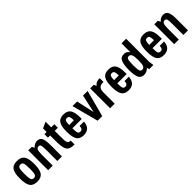

<svg xmlns="http://www.w3.org/2000/svg" viewBox="358 -2213 3706 3706"><g transform="rotate(-45 2210.5 -360.0)"><path d="M45.1 -274.4Q45.1 -121.3 90.2 -55.6Q135.3 10 243.3 10Q351.2 10 396.6 -55.6Q442.1 -121.3 442.1 -274.4Q442.1 -427.6 396.7 -490.1Q351.2 -552.7 243.3 -552.7Q135.4 -552.7 90.3 -490.1Q45.1 -427.6 45.1 -274.4ZM170.6 -274Q170.6 -385.6 185.3 -421.4Q200 -457.1 243.3 -457.1Q286.6 -457.1 301.6 -421.4Q316.7 -385.6 316.7 -274Q316.7 -162.1 301.6 -123.9Q286.6 -85.6 243.3 -85.6Q200 -85.6 185.3 -123.9Q170.6 -162.1 170.6 -274Z M544.4 0H669.9V-292.6Q669.9 -386.6 685.1 -421.9Q700.4 -457.1 741.3 -457.1Q777.6 -457.1 786.5 -424.3Q795.4 -391.4 795.4 -290.4V0H920.9V-304.9Q920.9 -445.7 892.8 -499.2Q864.7 -552.7 795.4 -552.7Q766.4 -552.7 744.8 -544.9Q723.1 -537.1 707.4 -526.8Q691.7 -516.4 682.4 -505.8Q673 -495.1 667.9 -488.4L640.1 -542.7H544.4Z M986 -542.7V-447.1H1046.1V-314.4Q1046.1 -217.7 1053.9 -155.2Q1061.6 -92.7 1084.5 -56Q1107.4 -19.3 1148.8 -4.8Q1190.1 9.7 1257.1 9.7V-97.3Q1227.1 -97.3 1210.1 -104.9Q1193 -112.4 1184.4 -136.1Q1175.7 -159.9 1173.6 -203.4Q1171.6 -246.9 1171.6 -318.7V-447.1H1257.1V-542.7H1171.6V-698L1046.1 -639.7V-542.7Z M1703.1 -241.1V-286.1Q1703.1 -428.6 1658.6 -490.6Q1614 -552.7 1511.6 -552.7Q1409.1 -552.7 1365.6 -488.5Q1322.1 -424.3 1322.1 -272.3Q1322.1 -119.9 1365.6 -54.9Q1409.1 10 1509.4 10Q1598 10 1644 -35.8Q1690 -81.6 1697.3 -175.3H1578.1Q1576.4 -126.9 1561.2 -106.2Q1546 -85.6 1511.1 -85.6Q1473.3 -85.6 1460.6 -116.2Q1447.9 -146.9 1447.6 -241.1ZM1577.7 -329.6H1447.6Q1449.6 -404.7 1462.8 -430.9Q1476 -457.1 1512.3 -457.1Q1549.3 -457.1 1562.5 -430.9Q1575.7 -404.7 1577.7 -329.6Z M1896.1 0H2021.6L2165.1 -542.7H2039.7L1958.9 -172.7L1878 -542.7H1752.6Z M2235.6 0H2361V-303.6Q2361 -389.1 2395.1 -419.2Q2429.1 -449.3 2480.7 -449.3Q2486.6 -449.3 2492.8 -449Q2499 -448.7 2504.9 -447.4V-551.4Q2464.9 -557.1 2422.6 -540.4Q2380.3 -523.7 2359 -488.4L2331.3 -542.7H2235.6Z M2929.1 -241.1V-286.1Q2929.1 -428.6 2884.6 -490.6Q2840 -552.7 2737.6 -552.7Q2635.1 -552.7 2591.6 -488.5Q2548.1 -424.3 2548.1 -272.3Q2548.1 -119.9 2591.6 -54.9Q2635.1 10 2735.4 10Q2824 10 2870 -35.8Q2916 -81.6 2923.3 -175.3H2804.1Q2802.4 -126.9 2787.2 -106.2Q2772 -85.6 2737.1 -85.6Q2699.3 -85.6 2686.6 -116.2Q2673.9 -146.9 2673.6 -241.1ZM2803.7 -329.6H2673.6Q2675.6 -404.7 2688.8 -430.9Q2702 -457.1 2738.3 -457.1Q2775.3 -457.1 2788.5 -430.9Q2801.7 -404.7 2803.7 -329.6Z M3277.4 -730V-488.4Q3261.7 -511.6 3235.3 -532.1Q3208.9 -552.7 3161.6 -552.7Q3075.1 -552.7 3044.6 -477.6Q3014.1 -402.4 3014.1 -268Q3014.1 -124.6 3045.7 -57.3Q3077.3 10 3157.6 10Q3197 10 3229.7 -5.4Q3262.4 -20.9 3290.1 -49.1L3302.3 0H3416.9L3403.6 -96.9V-730ZM3278.7 -270.9Q3278.7 -160.4 3259.7 -123Q3240.7 -85.6 3202.6 -85.6Q3162.6 -85.6 3150.1 -124Q3137.6 -162.4 3137.6 -272.1Q3137.6 -381 3150.1 -419.1Q3162.6 -457.1 3201.9 -457.1Q3240.7 -457.1 3259.7 -419Q3278.7 -380.9 3278.7 -270.9Z M3890.1 -241.1V-286.1Q3890.1 -428.6 3845.6 -490.6Q3801 -552.7 3698.6 -552.7Q3596.1 -552.7 3552.6 -488.5Q3509.1 -424.3 3509.1 -272.3Q3509.1 -119.9 3552.6 -54.9Q3596.1 10 3696.4 10Q3785 10 3831 -35.8Q3877 -81.6 3884.3 -175.3H3765.1Q3763.4 -126.9 3748.2 -106.2Q3733 -85.6 3698.1 -85.6Q3660.3 -85.6 3647.6 -116.2Q3634.9 -146.9 3634.6 -241.1ZM3764.7 -329.6H3634.6Q3636.6 -404.7 3649.8 -430.9Q3663 -457.1 3699.3 -457.1Q3736.3 -457.1 3749.5 -430.9Q3762.7 -404.7 3764.7 -329.6Z M3985.4 0H4110.9V-292.6Q4110.9 -386.6 4126.1 -421.9Q4141.4 -457.1 4182.3 -457.1Q4218.6 -457.1 4227.5 -424.3Q4236.4 -391.4 4236.4 -290.4V0H4361.9V-304.9Q4361.9 -445.7 4333.8 -499.2Q4305.7 -552.7 4236.4 -552.7Q4207.4 -552.7 4185.8 -544.9Q4164.1 -537.1 4148.4 -526.8Q4132.7 -516.4 4123.4 -505.8Q4114 -495.1 4108.9 -488.4L4081.1 -542.7H3985.4Z"/></g></svg>

Font: Secuela Black
Style: Regular
Weight: 900
Designer: Fernando Haro
Foundry: deFharo
Version: Version 1.704